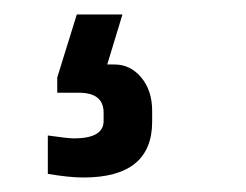

<svg xmlns="http://www.w3.org/2000/svg" viewBox="-20 -48 339 265"><path d="M190 120Q190 197 95 197Q76 197 46 192V139Q74 143 82 143Q123 143 123 119V106Q122 80 89 80H59V59L86 -28H149L128 41H138Q160 41 175 59Q190 77 190 105Z"/></svg>

Font: RopaSansRegular
Style: Regular
Weight: 400
Designer: Botio Nikoltchev
Foundry: Botjo Nikoltchev
Version: Version 1.002